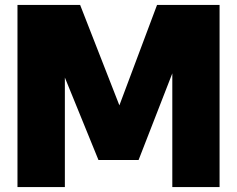

<svg xmlns="http://www.w3.org/2000/svg" viewBox="-20 -760 963 780"><path d="M618 -740H872V0H680V-462L543 -110H380L243.5 -445V0H51V-740H305.5L465 -332Z"/></svg>

Font: Encode Sans Semi Condensed Black
Style: Regular
Weight: 900
Width: 4
Designer: Multiple Designers
Foundry: Impallari Type
Version: Version 2.000